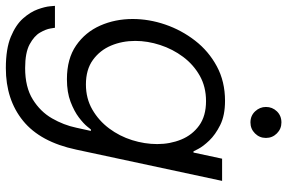

<svg xmlns="http://www.w3.org/2000/svg" viewBox="-187 -590 983 657"><g transform="rotate(90 304.5 -261.5)"><path d="M395 -627Q372 -627 357 -643Q342 -659 342 -680Q342 -702 357 -717.5Q372 -733 395 -733Q417 -733 432.5 -717.5Q448 -702 448 -680Q448 -658 432.5 -642.5Q417 -627 395 -627ZM209 210Q143 210 102 193Q61 176 39 151Q17 126 8 101Q-1 76 -2.5 59Q-4 42 -4 42H71Q71 42 73.5 57.5Q76 73 87.5 93Q99 113 127.5 128.5Q156 144 209 144Q274 144 316 118Q358 92 381 52Q404 12 413 -31L424 -81H419Q419 -81 409 -68.5Q399 -56 378 -40Q357 -24 324.5 -11.5Q292 1 247 1Q177 1 131.5 -30.5Q86 -62 63.5 -113Q41 -164 41 -224Q41 -280 60 -335.5Q79 -391 115 -437.5Q151 -484 203 -512Q255 -540 321 -540Q371 -540 404 -523.5Q437 -507 457 -486Q477 -465 485.5 -448.5Q494 -432 494 -432H498L519 -530H595L488 -31Q462 92 389.5 151Q317 210 209 210ZM265 -64Q313 -64 351 -86Q389 -108 415.5 -143.5Q442 -179 455.5 -222Q469 -265 469 -308Q469 -352 453.5 -390Q438 -428 405.5 -451.5Q373 -475 322 -475Q273 -475 235 -453.5Q197 -432 170.5 -396.5Q144 -361 130 -318Q116 -275 116 -233Q116 -188 132 -150Q148 -112 181 -88Q214 -64 265 -64Z"/></g></svg>

Font: Be Vietnam Pro Light
Style: Italic
Weight: 300
Italic angle: -12°
Designer: Lam Bao, Tony Le, Vietanh Nguyen
Foundry: Yellow Type Foundry
Version: Version 1.002; ttfautohint (v1.8.3)